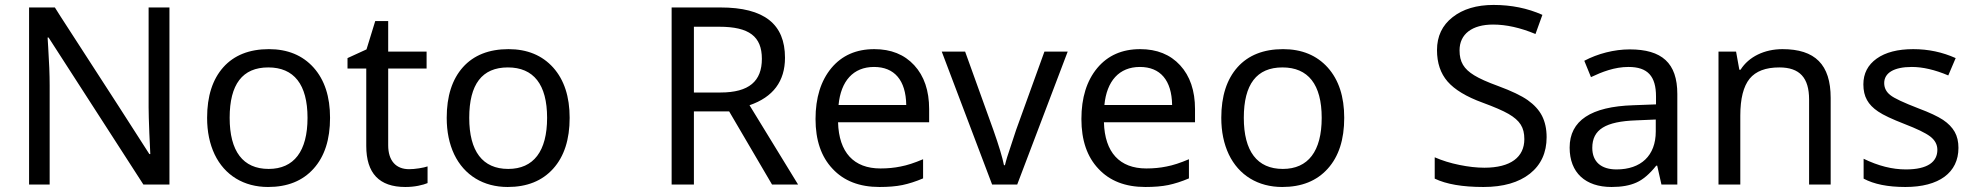

<svg xmlns="http://www.w3.org/2000/svg" viewBox="-20 -744 7960 774"><path d="M663.1 -713.9H579.1V-311C579.1 -289.6 580.1 -254.9 582 -207C584 -158.7 585.4 -130.9 585.9 -123H582L457.5 -316.9L223.1 -679.2L201.2 -713.9H97.2V0H180.2V-398.9C180.2 -442.4 178.2 -494.1 174.3 -553.2L171.9 -592.8H175.8L558.1 0H663.1Z M1310.5 -269C1310.5 -354.5 1288.6 -421.9 1244.1 -471.7C1199.7 -521 1139.6 -545.9 1064 -545.9C985.4 -545.9 923.8 -521.5 880.4 -473.1C836.9 -424.3 814.9 -356.4 814.9 -269C814.9 -212.9 825.2 -164.1 845.2 -121.6C885.7 -37.1 963.4 9.8 1060.5 9.8C1138.7 9.8 1199.7 -14.6 1244.1 -64C1288.6 -113.3 1310.5 -181.6 1310.5 -269ZM905.8 -269C905.8 -404.3 957.5 -472.2 1061.5 -472.2C1165 -472.2 1219.7 -403.8 1219.7 -269C1219.7 -134.3 1165 -63 1063 -63C959.5 -63 905.8 -134.3 905.8 -269Z M1628.9 -62C1576.2 -62 1544.9 -96.2 1544.9 -158.2V-467.8H1699.7V-536.1H1544.9V-659.2H1492.7L1457.5 -544.9L1380.9 -509.8V-467.8H1456.5V-155.8C1456.5 -45.4 1508.8 9.8 1613.8 9.8C1631.3 9.8 1648.9 8.3 1666 4.9C1683.1 1.5 1695.3 -2.4 1703.6 -5.9V-73.2C1695.8 -70.3 1684.1 -67.9 1668.9 -65.4C1653.8 -63 1640.1 -62 1628.9 -62Z M2276.4 -269C2276.4 -354.5 2254.4 -421.9 2210 -471.7C2165.5 -521 2105.5 -545.9 2029.8 -545.9C1951.2 -545.9 1889.6 -521.5 1846.2 -473.1C1802.7 -424.3 1780.8 -356.4 1780.8 -269C1780.8 -212.9 1791 -164.1 1811 -121.6C1851.6 -37.1 1929.2 9.8 2026.4 9.8C2104.5 9.8 2165.5 -14.6 2210 -64C2254.4 -113.3 2276.4 -181.6 2276.4 -269ZM1871.6 -269C1871.6 -404.3 1923.3 -472.2 2027.3 -472.2C2130.9 -472.2 2185.5 -403.8 2185.5 -269C2185.5 -134.3 2130.9 -63 2028.8 -63C1925.3 -63 1871.6 -134.3 1871.6 -269Z M2919.4 -294.9 3092.3 0H3197.3L3001.5 -319.8C3096.7 -352.5 3144.5 -416.5 3144.5 -511.2C3144.5 -646.5 3061.5 -713.9 2884.3 -713.9H2687.5V0H2777.3V-294.9ZM2777.3 -636.2H2879.4C3000.5 -636.2 3051.3 -596.7 3051.3 -506.8C3051.3 -417 3000 -371.1 2884.3 -371.1H2777.3Z M3525.4 9.8C3561 9.8 3591.8 7.3 3617.7 2C3643.6 -3.4 3671.4 -12.2 3701.2 -24.9V-102.1C3666.5 -87.4 3636.7 -77.6 3610.8 -72.8C3585 -67.4 3558.1 -64.9 3529.3 -64.9C3421.9 -64.9 3361.8 -129.4 3358.4 -251H3725.6V-304.2C3725.6 -378.4 3705.6 -437.5 3665.5 -481C3625.5 -524.4 3571.8 -545.9 3504.4 -545.9C3431.6 -545.9 3374 -520.5 3331.5 -469.7C3289.1 -418.5 3267.6 -350.1 3267.6 -264.2C3267.6 -178.7 3290.5 -111.8 3336.4 -63.5C3381.8 -14.6 3444.8 9.8 3525.4 9.8ZM3503.4 -474.1C3585.4 -474.1 3631.8 -420.9 3633.3 -320.8H3360.4C3369.6 -417 3419.4 -474.1 3503.4 -474.1Z M4080.6 0 4284.2 -536.1H4190.4L4076.2 -220.2C4054.2 -153.3 4042 -116.7 4040 -110.4C4036.1 -97.7 4033.2 -86.4 4031.2 -78.1H4027.3C4021 -109.4 4006.8 -156.7 3984.4 -220.2L3870.6 -536.1H3776.4L3979.5 0Z M4597.2 9.8C4632.8 9.8 4663.6 7.3 4689.5 2C4715.3 -3.4 4743.2 -12.2 4772.9 -24.9V-102.1C4738.3 -87.4 4708.5 -77.6 4682.6 -72.8C4656.7 -67.4 4629.9 -64.9 4601.1 -64.9C4493.7 -64.9 4433.6 -129.4 4430.2 -251H4797.4V-304.2C4797.4 -378.4 4777.3 -437.5 4737.3 -481C4697.3 -524.4 4643.6 -545.9 4576.2 -545.9C4503.4 -545.9 4445.8 -520.5 4403.3 -469.7C4360.8 -418.5 4339.4 -350.1 4339.4 -264.2C4339.4 -178.7 4362.3 -111.8 4408.2 -63.5C4453.6 -14.6 4516.6 9.8 4597.2 9.8ZM4575.2 -474.1C4657.2 -474.1 4703.6 -420.9 4705.1 -320.8H4432.1C4441.4 -417 4491.2 -474.1 4575.2 -474.1Z M5398.9 -269C5398.9 -354.5 5377 -421.9 5332.5 -471.7C5288.1 -521 5228 -545.9 5152.3 -545.9C5073.7 -545.9 5012.2 -521.5 4968.8 -473.1C4925.3 -424.3 4903.3 -356.4 4903.3 -269C4903.3 -212.9 4913.6 -164.1 4933.6 -121.6C4974.1 -37.1 5051.8 9.8 5148.9 9.8C5227.1 9.8 5288.1 -14.6 5332.5 -64C5377 -113.3 5398.9 -181.6 5398.9 -269ZM4994.1 -269C4994.1 -404.3 5045.9 -472.2 5149.9 -472.2C5253.4 -472.2 5308.1 -403.8 5308.1 -269C5308.1 -134.3 5253.4 -63 5151.4 -63C5047.9 -63 4994.1 -134.3 4994.1 -269Z M6214.8 -190.9C6214.8 -224.1 6208.5 -252.9 6196.3 -276.9C6184.1 -300.8 6164.6 -321.8 6138.7 -340.3C6112.8 -358.4 6073.2 -377.4 6020 -397C5975.6 -413.1 5943.4 -427.7 5922.9 -440.4C5881.3 -465.8 5863.8 -494.1 5863.8 -541C5863.8 -606.9 5914.6 -645 5999 -645C6051.8 -645 6108.9 -632.3 6169.9 -606.9L6197.8 -684.1C6137.7 -710.9 6072.3 -724.1 6001 -724.1C5932.6 -724.1 5877.4 -707.5 5835.9 -674.8C5793.9 -642.1 5772.9 -597.7 5772.9 -542C5772.9 -490.2 5787.1 -448.2 5815.4 -415.5C5843.8 -382.8 5891.1 -354 5957 -330.1C6003.4 -313 6038.6 -297.9 6061.5 -284.7C6107.4 -257.8 6125 -230.5 6125 -183.1C6125 -111.3 6070.8 -67.9 5963.9 -67.9C5932.6 -67.9 5898.9 -71.8 5863.3 -79.1C5827.1 -86.4 5793.9 -96.7 5763.7 -109.9V-23.9C5810.1 -1.5 5875.5 9.8 5960 9.8C6040 9.8 6102.5 -8.3 6147.5 -43.9C6192.4 -79.6 6214.8 -128.9 6214.8 -190.9Z M6741.7 0V-365.2C6741.7 -490.2 6679.2 -544.9 6549.8 -544.9C6487.3 -544.9 6420.9 -527.8 6366.7 -499L6393.6 -433.1C6438 -454.1 6488.3 -474.1 6544.9 -474.1C6622.6 -474.1 6655.8 -436.5 6655.8 -355V-323.2L6564.9 -319.8C6393.6 -314.5 6307.6 -257.8 6307.6 -148.9C6307.6 -47.9 6371.1 9.8 6476.6 9.8C6517.1 9.8 6550.3 3.9 6577.1 -8.3C6603.5 -20 6629.9 -42.5 6656.7 -76.2H6660.6L6677.7 0ZM6496.6 -61C6434.6 -61 6398.9 -91.8 6398.9 -147.9C6398.9 -222.2 6452.6 -254.4 6575.7 -258.8L6654.8 -262.2V-213.9C6654.8 -116.2 6594.7 -61 6496.6 -61Z M7359.9 0V-349.1C7359.9 -483.9 7296.9 -545.9 7165.5 -545.9C7093.3 -545.9 7029.8 -515.6 6996.6 -462.9H6991.7L6978.5 -536.1H6907.7V0H6995.6V-277.8C6995.6 -346.7 7008.3 -396 7033.2 -426.8C7058.1 -457 7097.7 -472.2 7152.8 -472.2C7235.4 -472.2 7272.9 -430.2 7272.9 -342.8V0Z M7875 -147.9C7875 -172.9 7870.1 -194.3 7859.9 -212.4C7849.6 -230.5 7834 -246.6 7813 -260.7C7791.5 -274.9 7758.3 -290.5 7713.9 -307.1C7654.3 -330.1 7616.2 -347.7 7600.1 -360.8C7584 -373.5 7575.7 -389.6 7575.7 -409.2C7575.7 -449.7 7614.3 -474.1 7687 -474.1C7730.5 -474.1 7779.8 -462.9 7834 -439.9L7863.8 -509.8C7810.5 -533.7 7753.9 -545.9 7692.9 -545.9C7630.4 -545.9 7581.1 -533.2 7545.4 -507.8C7509.8 -482.4 7491.7 -447.8 7491.7 -403.8C7491.7 -378.9 7496.6 -357.9 7506.3 -340.8C7515.6 -323.7 7530.8 -308.1 7551.3 -294.4C7571.8 -280.3 7607.4 -263.7 7657.7 -244.1C7707 -225.1 7741.7 -208.5 7761.2 -193.8C7780.3 -179.2 7790 -161.1 7790 -140.1C7790 -91.8 7751.5 -61 7663.1 -61C7608.4 -61 7551.8 -75.2 7492.7 -104V-23.9C7534.2 -1.5 7590.3 9.8 7661.1 9.8C7796.4 9.8 7875 -47.9 7875 -147.9Z"/></svg>

Font: Noto Reveo Sans
Style: Regular
Weight: 400
Designer: Monotype Design team
Foundry: Monotype Imaging Inc.
Version: Version 1.04